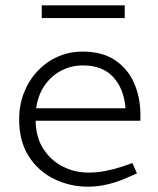

<svg xmlns="http://www.w3.org/2000/svg" viewBox="-20 -695 594 722"><path d="M311 7Q243 7 183.5 -22Q124 -51 88 -107.5Q52 -164 52 -246Q52 -300 70 -346Q88 -392 120.5 -427Q153 -462 196.5 -481.5Q240 -501 291 -501Q365 -501 413 -468.5Q461 -436 484.5 -382Q508 -328 508 -263V-241H114Q115 -178 143.5 -134.5Q172 -91 216.5 -68.5Q261 -46 313 -46Q345 -46 376 -52Q407 -58 438 -68L478 -82L495 -43L456 -26Q423 -11 385.5 -2Q348 7 311 7ZM116 -288H452Q446 -362 405.5 -405.5Q365 -449 292 -449Q248 -449 210.5 -429.5Q173 -410 148 -374Q123 -338 116 -288ZM137 -627V-675H449V-627Z"/></svg>

Font: REM ExtraLight
Style: Regular
Weight: 250
Designer: Octavio Pardo
Foundry: Ashler Design
Version: Version 1.005;gftools[0.9.28]